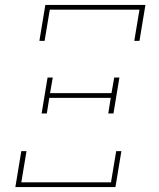

<svg xmlns="http://www.w3.org/2000/svg" viewBox="-20 -755 640 775"><path d="M139 -590 163 -735H567L543 -590H522L543 -716H181L160 -590ZM148 -297 172 -442H193L182 -379H430L441 -442H462L438 -297H417L427 -360H179L169 -297ZM42 0 66 -145H87L66 -19H428L449 -145H470L446 0Z"/></svg>

Font: Iosevka Etoile Thin
Style: Italic
Weight: 100
Italic angle: -9°
Designer: Belleve Invis
Foundry: Belleve Invis
Version: Version 22.1.2; ttfautohint (v1.8.4)